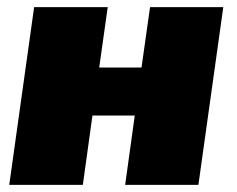

<svg xmlns="http://www.w3.org/2000/svg" viewBox="-20 -520 666 540"><path d="M608 -500 538 0H332L359 -195H240L213 0H6L76 -500H283L259 -330H378L402 -500Z"/></svg>

Font: Exo 2.0 Black
Style: Italic
Weight: 900
Italic angle: -8°
Designer: Natanael Gama
Version: Version 1.001;PS 001.001;hotconv 1.0.70;makeotf.lib2.5.58329